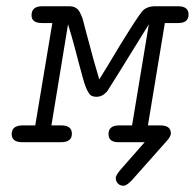

<svg xmlns="http://www.w3.org/2000/svg" viewBox="-20 -451 618 609"><path d="M17.1 -25.9Q17.1 -52.7 50.8 -53.2H91.8L146 -377.9H113.8Q79.6 -377.9 80.1 -402.8Q80.1 -430.7 112.8 -431.2H195.8Q204.6 -431.2 210.2 -430.2Q215.8 -429.2 221.4 -425.5Q227.1 -421.9 230 -417.5Q232.9 -413.1 237.5 -403.1Q242.2 -393.1 244.6 -382.1Q247.1 -371.1 252.4 -352.1Q257.8 -333 262.9 -313Q268.1 -293 276.6 -262Q285.2 -231 294.9 -199.2Q321.8 -242.2 359.9 -306.2Q417 -398.9 430.9 -415Q444.8 -431.2 473.1 -431.2H544.9Q578.1 -431.2 578.1 -404.8Q578.1 -377.9 544.9 -377.9H502.9L449.2 -53.2H488.8Q522 -53.2 522 -27.8Q522 -19 510 -5.1Q498 8.8 397 122.1Q380.9 138.2 372.1 138.2Q360.8 138.2 354 131.1Q347.2 124 347.2 113.8Q347.2 104 365.2 84Q372.1 76.2 396 48.8Q420.9 20 439 0H355Q324.2 0 324.2 -25.9Q324.2 -52.7 356.9 -53.2H398.9L452.1 -374Q323.2 -165 319.8 -161.1Q304.7 -144 286.1 -144Q277.3 -144 271.7 -146.5Q266.1 -148.9 261 -157Q255.9 -165 252 -175Q248 -185.1 242.4 -205.1Q236.8 -225.1 231.4 -245.6Q226.1 -266.1 216.6 -302Q207 -337.9 195.8 -374L143.1 -53.2H174.8Q208 -53.2 208 -26.9Q208 0 173.8 0H49.8Q17.1 0 17.1 -25.9Z"/></svg>

Font: CMU Typewriter Text
Style: LightOblique
Weight: 200
Italic angle: -9.46001°
Version: Version 0.7.0